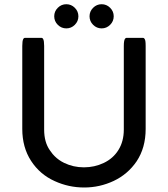

<svg xmlns="http://www.w3.org/2000/svg" viewBox="-20 -855 780 892"><path d="M83.5 -255.9V-641.6Q83.5 -665 87.9 -673.3Q90.8 -679.2 96.7 -679.2H171.9Q177.7 -679.2 180.7 -673.3Q185.1 -665 185.1 -641.6V-252.9Q185.1 -194.8 211.4 -157.2Q219.7 -145 224.6 -139.4Q229.5 -133.8 233.9 -129.4Q252.9 -110.4 278.3 -98.1Q320.8 -77.6 369.9 -77.6Q418.9 -77.6 461.4 -97.7Q505.9 -118.7 530.5 -158.7Q555.2 -198.7 555.2 -252.9V-641.6Q555.2 -669.9 562 -676.3Q564.5 -679.2 568.4 -679.2H643.6Q647.5 -679.2 649.9 -676.8Q652.3 -674.3 653.3 -671.6Q654.3 -668.9 655.3 -665Q656.7 -656.7 656.7 -641.6V-255.9Q656.7 -168.5 614.7 -105.5Q573.7 -45.4 508.5 -14.6Q443.4 16.1 371.1 16.1Q298.8 16.1 233.9 -13.7Q165.5 -44.4 124.5 -107.4Q83.5 -170.4 83.5 -255.9ZM412.6 -739.7Q396 -756.3 396 -779.3Q396 -802.2 412.6 -818.8Q429.2 -835.4 452.1 -835.4Q475.1 -835.4 491.7 -818.8Q508.3 -802.2 508.3 -779.3Q508.3 -756.3 491.7 -739.7Q475.1 -723.1 452.1 -723.1Q429.2 -723.1 412.6 -739.7ZM248.5 -739.7Q231.9 -756.3 231.9 -779.3Q231.9 -802.2 248.5 -818.8Q265.1 -835.4 288.1 -835.4Q311 -835.4 327.6 -818.8Q344.2 -802.2 344.2 -779.3Q344.2 -756.3 327.6 -739.7Q311 -723.1 288.1 -723.1Q265.1 -723.1 248.5 -739.7Z"/></svg>

Font: YuPearl-Medium
Style: Medium
Weight: 500
Designer: Max Yao
Foundry: Max-Everyday
Version: Version 1.011; ttfautohint (v1.8.3)